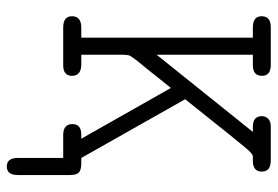

<svg xmlns="http://www.w3.org/2000/svg" viewBox="-146 -505 817 565"><g transform="rotate(90 262.5 -222.5)"><path d="M27.8 -25.9Q27.8 -52.7 60.1 -53.2H90.8V-558.1H61Q27.8 -558.1 27.8 -584Q27.8 -610.8 60.1 -610.8H170.9Q203.1 -610.8 203.1 -585Q203.1 -558.1 171.9 -558.1H141.1V-274.9L368.2 -558.1H353Q322.3 -558.1 321.8 -584Q321.8 -596.2 329.8 -603.5Q337.9 -610.8 351.1 -610.8H452.1Q485.4 -610.8 484.9 -584Q484.9 -558.1 453.1 -558.1H439.9Q432.1 -558.1 412.1 -533.2Q406.2 -527.3 272 -358.9L444.8 -53.2H460Q480 -53.2 487.5 -46.1Q495.1 -39.1 495.1 -19V132.8Q495.1 166 470 166Q444.8 166 444.8 133.8V0H375Q345.2 -1 345.2 -27.1Q345.2 -53.2 376 -53.2H388.2L238.8 -316.9Q222.7 -296.9 206.8 -276.9Q190.9 -256.8 182.4 -246.3Q173.8 -235.8 165.5 -225.8Q157.2 -215.8 153.6 -210.4Q149.9 -205.1 146.5 -200.4Q143.1 -195.8 142.6 -191.9Q142.1 -188 141.6 -185.5Q141.1 -183.1 141.1 -176.8V-53.2H168.9Q203.1 -53.2 203.1 -25.9Q203.1 0 171.9 0H61Q27.8 0 27.8 -25.9Z"/></g></svg>

Font: CMU Typewriter Text
Style: Light
Weight: 200
Version: Version 0.7.0